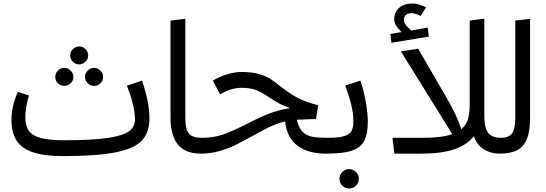

<svg xmlns="http://www.w3.org/2000/svg" viewBox="-20 -873 3102 1091"><path d="M829 -199Q829 -120 786.5 -74.5Q744 -29 638 -7.5Q532 14 337 14Q230 14 166 -8Q102 -30 73.5 -75Q45 -120 45 -192Q45 -230 54.5 -272Q64 -314 82 -351L145 -330Q124 -264 124 -205Q124 -157 144.5 -129Q165 -101 213 -88.5Q261 -76 345 -76Q504 -76 591.5 -89Q679 -102 713 -127Q747 -152 747 -194Q747 -270 701 -386L787 -415Q829 -293 829 -199ZM379 -558Q379 -579 394.5 -594Q410 -609 430 -609Q450 -609 465.5 -594Q481 -579 481 -558Q481 -537 465.5 -522Q450 -507 430 -507Q410 -507 394.5 -522Q379 -537 379 -558ZM294 -436Q294 -457 309 -472Q324 -487 346 -487Q366 -487 381.5 -472Q397 -457 397 -436Q397 -415 381.5 -400Q366 -385 346 -385Q324 -385 309 -400Q294 -415 294 -436ZM463 -436Q463 -457 478.5 -472Q494 -487 514 -487Q536 -487 551 -472Q566 -457 566 -436Q566 -415 551 -400Q536 -385 514 -385Q494 -385 478.5 -400Q463 -415 463 -436Z M949 -756 1033 -766V-211Q1033 -163 1041 -137.5Q1049 -112 1069.5 -101Q1090 -90 1129 -90L1141 -45L1121 0Q1033 0 991 -51.5Q949 -103 949 -205Z M1853 -45 1833 0Q1731 0 1670.5 -45Q1610 -90 1600 -183Q1555 -172 1513 -152Q1471 -132 1412 -99Q1353 -66 1312.5 -46.5Q1272 -27 1223 -13.5Q1174 0 1121 0L1101 -45L1129 -90Q1195 -90 1248.5 -109Q1302 -128 1381 -168Q1450 -204 1505.5 -226Q1561 -248 1629 -259Q1592 -271 1565.5 -285.5Q1539 -300 1508 -321Q1466 -349 1434.5 -361.5Q1403 -374 1352 -374Q1294 -374 1231 -337L1189 -415Q1230 -439 1273 -451.5Q1316 -464 1353 -464Q1408 -464 1447 -453.5Q1486 -443 1512 -427Q1538 -411 1573 -383Q1622 -344 1667.5 -319Q1713 -294 1788 -275L1776 -197L1672 -193H1667Q1677 -147 1698.5 -125Q1720 -103 1752 -96.5Q1784 -90 1841 -90Z M1988 -187Q1988 -225 1977 -272.5Q1966 -320 1942 -387L2028 -415Q2048 -355 2059 -291Q2070 -227 2070 -182Q2070 -110 2048.5 -71Q2027 -32 1977 -16Q1927 0 1833 0L1813 -45L1841 -90Q1903 -90 1934.5 -99Q1966 -108 1977 -128Q1988 -148 1988 -187ZM1909 143Q1909 120 1925 104Q1941 88 1964 88Q1987 88 2003 104Q2019 120 2019 143Q2019 166 2003 182Q1987 198 1964 198Q1941 198 1925 182Q1909 166 1909 143Z M2840 -45 2820 0Q2768 0 2728 -25.5Q2688 -51 2673 -99Q2633 -49 2560.5 -24.5Q2488 0 2374 0H2221L2210 -90H2385Q2492 -90 2550 -111L2258 -581L2356 -596L2518 -317Q2576 -218 2601 -139Q2629 -162 2639 -196Q2649 -230 2649 -281V-756L2732 -767V-218Q2732 -147 2753.5 -118.5Q2775 -90 2828 -90ZM2417 -665 2204 -630 2198 -680 2262 -691Q2242 -709 2231 -727.5Q2220 -746 2220 -763Q2220 -802 2247 -827.5Q2274 -853 2325 -853Q2359 -853 2401 -831L2370 -782Q2342 -798 2318 -798Q2295 -798 2285 -787Q2275 -776 2275 -761Q2275 -734 2317 -700L2410 -716Z M2800 -45 2828 -90Q2872 -90 2890 -116Q2908 -142 2908 -205V-756L2992 -766V-201Q2992 -121 2971 -77Q2950 -33 2912.5 -16.5Q2875 0 2820 0Z"/></svg>

Font: Fira GO
Style: Regular
Weight: 400
Designer: Carrois Corporate
Foundry: Carrois Corporate GbR
Version: Version 0.300